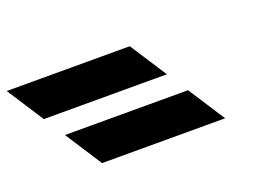

<svg xmlns="http://www.w3.org/2000/svg" viewBox="-400 -790 1096 752"><g transform="rotate(-20 148.5 -414.5)"><path d="M-335.8 -611 -236.7 -458H276.3L177.2 -611ZM-180.3 -371 -81.2 -218H431.8L332.7 -371Z"/></g></svg>

Font: Hussar
Style: BdOpOblSeven
Weight: 700
Foundry: Cannot Into Space Fonts
Version: Version 2.00